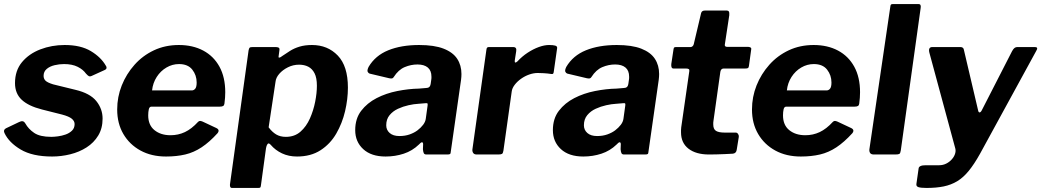

<svg xmlns="http://www.w3.org/2000/svg" viewBox="-20 -762 5136 947"><path d="M237 10Q140 10 82 -24.5Q24 -59 2 -106Q-5 -121 9 -129L74 -160Q84 -165 91.5 -164Q99 -163 105 -153Q120 -126 148.5 -106.5Q177 -87 233 -87Q246 -87 265.5 -89.5Q285 -92 303.5 -98.5Q322 -105 335 -117.5Q348 -130 348 -150Q348 -165 334 -176.5Q320 -188 286 -197L187 -222Q120 -239 87 -270Q54 -301 54 -352Q54 -414 88.5 -455.5Q123 -497 179 -518.5Q235 -540 299 -540Q378 -540 428 -510Q478 -480 502 -438Q506 -433 505.5 -427Q505 -421 497 -417L431 -387Q424 -384 419 -386Q414 -388 404 -399Q390 -419 363 -432.5Q336 -446 296 -446Q273 -446 249.5 -440.5Q226 -435 210.5 -422Q195 -409 195 -388Q195 -374 204 -364.5Q213 -355 242 -346L352 -319Q424 -302 455 -263.5Q486 -225 486 -177Q486 -129 464.5 -93.5Q443 -58 407 -35Q371 -12 326.5 -1Q282 10 237 10Z M799 10Q727 10 673 -19.5Q619 -49 588.5 -101Q558 -153 558 -222Q558 -284 580.5 -340.5Q603 -397 643.5 -442.5Q684 -488 739.5 -514Q795 -540 862 -540Q931 -540 982.5 -512.5Q1034 -485 1062.5 -433Q1091 -381 1091 -307Q1091 -294 1090 -280Q1089 -266 1087 -251Q1086 -243 1081 -239.5Q1076 -236 1064 -236H727Q717 -236 714 -223Q711 -210 711 -193Q711 -145 742 -120Q773 -95 821 -95Q859 -95 892 -110.5Q925 -126 957 -161Q962 -166 967.5 -165.5Q973 -165 980 -162L1046 -131Q1066 -122 1053 -105Q1013 -61 974.5 -35.5Q936 -10 893.5 0Q851 10 799 10ZM926 -316Q936 -316 943 -324.5Q950 -333 950 -355Q950 -391 928.5 -418.5Q907 -446 863 -446Q830 -446 801 -429Q772 -412 753 -382.5Q734 -353 730 -316Z M1124 165Q1117 165 1115 158Q1113 151 1115 142L1206 -513Q1208 -524 1211.5 -527Q1215 -530 1228 -530H1338Q1349 -530 1354.5 -527Q1360 -524 1358 -513L1354 -483Q1353 -477 1358.5 -478Q1364 -479 1371 -485Q1390 -498 1410.5 -511Q1431 -524 1457.5 -532Q1484 -540 1519 -540Q1596 -540 1646 -488Q1696 -436 1696 -330Q1696 -273 1682 -213.5Q1668 -154 1638.5 -103Q1609 -52 1561 -21Q1513 10 1445 10Q1404 10 1371 -5.5Q1338 -21 1315 -48Q1305 -59 1299.5 -51.5Q1294 -44 1292 -31L1267 152Q1266 161 1263.5 163Q1261 165 1253 165H1124ZM1390 -87Q1433 -87 1462 -112.5Q1491 -138 1508.5 -177.5Q1526 -217 1534.5 -260Q1543 -303 1543 -339Q1543 -378 1531.5 -400.5Q1520 -423 1500.5 -433Q1481 -443 1455 -443Q1426 -443 1400 -430Q1374 -417 1357.5 -398Q1341 -379 1339 -359L1305 -134Q1322 -111 1342 -99Q1362 -87 1390 -87Z M2046 -49Q2014 -18 1971.5 -4Q1929 10 1882 10Q1811 10 1771.5 -26.5Q1732 -63 1732 -120Q1732 -177 1761.5 -215.5Q1791 -254 1837.5 -278Q1884 -302 1939.5 -313Q1995 -324 2046 -325L2082 -328Q2101 -328 2104 -347L2107 -368Q2108 -372 2108 -376.5Q2108 -381 2108 -384Q2108 -414 2090 -429Q2072 -444 2039 -444Q2007 -444 1976 -431Q1945 -418 1922 -382Q1919 -377 1914.5 -375.5Q1910 -374 1900 -376L1803 -399Q1797 -401 1793.5 -408Q1790 -415 1798 -432Q1831 -488 1895 -514Q1959 -540 2047 -540Q2122 -540 2168 -522Q2214 -504 2235 -472Q2256 -440 2256 -397Q2256 -390 2255.5 -383Q2255 -376 2254 -368L2204 -18Q2203 -5 2200 -2.5Q2197 0 2186 0H2083Q2073 0 2070 -7Q2067 -14 2066 -26L2067 -52Q2065 -70 2046 -49ZM2089 -241Q2090 -249 2088.5 -251.5Q2087 -254 2079 -253L2043 -250Q2022 -249 1995 -243Q1968 -237 1943 -225.5Q1918 -214 1901.5 -194Q1885 -174 1885 -144Q1885 -121 1902 -106Q1919 -91 1950 -91Q1978 -91 2000.5 -99Q2023 -107 2039 -119Q2056 -132 2067 -146.5Q2078 -161 2080 -176Z M2331 0Q2319 0 2314 -7.5Q2309 -15 2310 -25L2379 -516Q2380 -525 2383 -527.5Q2386 -530 2393 -530H2512Q2520 -530 2524 -525Q2528 -520 2526 -509L2519 -464Q2518 -454 2521.5 -453.5Q2525 -453 2532 -459Q2555 -484 2582.5 -502Q2610 -520 2637.5 -530Q2665 -540 2688 -540Q2708 -540 2718.5 -537Q2729 -534 2728 -525L2712 -413Q2711 -402 2708.5 -399Q2706 -396 2700 -397Q2680 -400 2661.5 -401Q2643 -402 2632 -402Q2612 -402 2590.5 -394.5Q2569 -387 2550 -373.5Q2531 -360 2518.5 -343.5Q2506 -327 2504 -311L2463 -19Q2461 -6 2456 -3Q2451 0 2437 0H2331Z M3021 -49Q2989 -18 2946.5 -4Q2904 10 2857 10Q2786 10 2746.5 -26.5Q2707 -63 2707 -120Q2707 -177 2736.5 -215.5Q2766 -254 2812.5 -278Q2859 -302 2914.5 -313Q2970 -324 3021 -325L3057 -328Q3076 -328 3079 -347L3082 -368Q3083 -372 3083 -376.5Q3083 -381 3083 -384Q3083 -414 3065 -429Q3047 -444 3014 -444Q2982 -444 2951 -431Q2920 -418 2897 -382Q2894 -377 2889.5 -375.5Q2885 -374 2875 -376L2778 -399Q2772 -401 2768.5 -408Q2765 -415 2773 -432Q2806 -488 2870 -514Q2934 -540 3022 -540Q3097 -540 3143 -522Q3189 -504 3210 -472Q3231 -440 3231 -397Q3231 -390 3230.5 -383Q3230 -376 3229 -368L3179 -18Q3178 -5 3175 -2.5Q3172 0 3161 0H3058Q3048 0 3045 -7Q3042 -14 3041 -26L3042 -52Q3040 -70 3021 -49ZM3064 -241Q3065 -249 3063.5 -251.5Q3062 -254 3054 -253L3018 -250Q2997 -249 2970 -243Q2943 -237 2918 -225.5Q2893 -214 2876.5 -194Q2860 -174 2860 -144Q2860 -121 2877 -106Q2894 -91 2925 -91Q2953 -91 2975.5 -99Q2998 -107 3014 -119Q3031 -132 3042 -146.5Q3053 -161 3055 -176Z M3477 0Q3413 0 3376 -28.5Q3339 -57 3339 -109Q3339 -115 3339 -121Q3339 -127 3340 -134L3380 -412Q3381 -419 3376.5 -421.5Q3372 -424 3364 -424H3302Q3289 -424 3291 -446L3302 -519Q3303 -527 3306.5 -528.5Q3310 -530 3318 -530H3387Q3392 -530 3396.5 -534.5Q3401 -539 3402 -545L3438 -697Q3441 -710 3457 -710H3565Q3572 -710 3575 -705Q3578 -700 3577 -687L3555 -542Q3554 -537 3557 -534Q3560 -531 3565 -531H3668Q3676 -531 3681.5 -528Q3687 -525 3685 -517L3674 -437Q3673 -429 3669.5 -426.5Q3666 -424 3655 -424H3549Q3536 -424 3533 -408L3499 -166Q3498 -161 3498 -157Q3498 -153 3498 -148Q3498 -125 3511.5 -116.5Q3525 -108 3555 -108H3609Q3616 -108 3620.5 -101Q3625 -94 3624 -87L3614 -25Q3612 -6 3595 -4Q3578 -3 3556.5 -2Q3535 -1 3514 -0.5Q3493 0 3477 0Z M3930 10Q3858 10 3804 -19.5Q3750 -49 3719.5 -101Q3689 -153 3689 -222Q3689 -284 3711.5 -340.5Q3734 -397 3774.5 -442.5Q3815 -488 3870.5 -514Q3926 -540 3993 -540Q4062 -540 4113.5 -512.5Q4165 -485 4193.5 -433Q4222 -381 4222 -307Q4222 -294 4221 -280Q4220 -266 4218 -251Q4217 -243 4212 -239.5Q4207 -236 4195 -236H3858Q3848 -236 3845 -223Q3842 -210 3842 -193Q3842 -145 3873 -120Q3904 -95 3952 -95Q3990 -95 4023 -110.5Q4056 -126 4088 -161Q4093 -166 4098.5 -165.5Q4104 -165 4111 -162L4177 -131Q4197 -122 4184 -105Q4144 -61 4105.5 -35.5Q4067 -10 4024.5 0Q3982 10 3930 10ZM4057 -316Q4067 -316 4074 -324.5Q4081 -333 4081 -355Q4081 -391 4059.5 -418.5Q4038 -446 3994 -446Q3961 -446 3932 -429Q3903 -412 3884 -382.5Q3865 -353 3861 -316Z M4423 -20Q4421 -6 4416 -3Q4411 0 4396 0H4290Q4277 0 4272 -7Q4267 -14 4268 -25L4371 -727Q4372 -737 4374.5 -739.5Q4377 -742 4385 -742H4511Q4524 -742 4521 -723Z M4550 165Q4522 165 4510 161Q4498 157 4500 145L4511 68Q4512 61 4520.5 57Q4529 53 4546 53H4612Q4631 53 4647 45Q4663 37 4674.5 24Q4686 11 4690.5 -3Q4695 -17 4692 -29L4564 -502Q4557 -530 4579 -530H4716Q4732 -530 4734 -517L4804 -219Q4806 -207 4812 -207.5Q4818 -208 4824 -221L4972 -510Q4978 -521 4984 -525.5Q4990 -530 4998 -530H5084Q5103 -530 5091 -511L4814 -4Q4785 48 4758 81Q4731 114 4701 132Q4671 150 4634.5 157.5Q4598 165 4550 165Z"/></svg>

Font: Libre Franklin Thin
Style: Bold Italic
Weight: 700
Italic angle: -8°
Version: Version 3.000